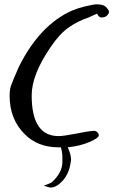

<svg xmlns="http://www.w3.org/2000/svg" viewBox="-20 -682 546 885"><path d="M292 -2.9Q307.6 28.3 307.6 55.7Q307.6 56.6 306.6 61Q305.7 65.4 305.7 67.4Q297.9 119.1 269 150.9Q240.2 182.6 212.9 182.6Q208 182.6 181.6 173.8Q186.5 171.9 198.7 167.5Q210.9 163.1 218.8 158.2Q267.6 113.3 267.6 64.5V45.9Q267.6 19.5 260.7 -2.9H250Q154.3 -2.9 93.8 -63.5Q24.4 -132.8 24.4 -240.2Q24.4 -267.6 29.8 -284.7Q35.2 -301.8 67.4 -375Q164.1 -568.4 313.5 -633.8Q341.8 -645.5 371.1 -652.3Q413.1 -662.1 424.8 -662.1Q456.1 -662.1 467.8 -650.4Q482.4 -635.7 482.4 -627Q482.4 -620.1 473.6 -610.8Q464.8 -601.6 449.2 -601.6H445.3Q441.4 -601.6 436 -606.4Q430.7 -611.3 427.7 -619.1Q420.9 -616.2 407.7 -610.4Q394.5 -604.5 388.7 -601.6Q338.9 -585 296.9 -555.7Q254.9 -526.4 213.9 -465.8Q126 -337.9 126 -242.2Q126 -54.7 250 -54.7Q272.5 -54.7 330.1 -65.9Q387.7 -77.1 393.6 -77.1Q396.5 -77.1 403.3 -78.1Q410.2 -79.1 413.1 -79.1Q419.9 -79.1 425.3 -75.2Q430.7 -71.3 432.6 -67.4L434.6 -63.5Q434.6 -62.5 435.1 -60.5Q435.5 -58.6 435.5 -58.6Q435.5 -45.9 392.1 -27.3Q348.6 -8.8 292 -2.9Z"/></svg>

Font: Shelly2023
Style: Regular
Weight: 400
Version: Version 0.2